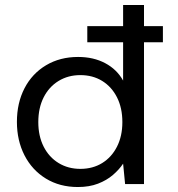

<svg xmlns="http://www.w3.org/2000/svg" viewBox="-20 -740 715 772"><path d="M331 -570V-635H635V-570ZM293 12Q220 12 164.5 -22Q109 -56 78.5 -115.5Q48 -175 48 -250Q48 -326 78.5 -385Q109 -444 165 -477.5Q221 -511 294 -511Q356 -511 403 -486Q450 -461 475 -416V-720H559V0H483L475 -82Q459 -58 434 -36.5Q409 -15 374 -1.5Q339 12 293 12ZM303 -61Q353 -61 391 -84.5Q429 -108 450.5 -150.5Q472 -193 472 -249Q472 -306 450.5 -348.5Q429 -391 391 -414.5Q353 -438 303 -438Q254 -438 215.5 -414.5Q177 -391 155.5 -348.5Q134 -306 134 -249Q134 -193 155.5 -150.5Q177 -108 215.5 -84.5Q254 -61 303 -61Z"/></svg>

Font: DM Sans 20pt
Style: Regular
Weight: 400
Version: Version 4.004;gftools[0.9.30]